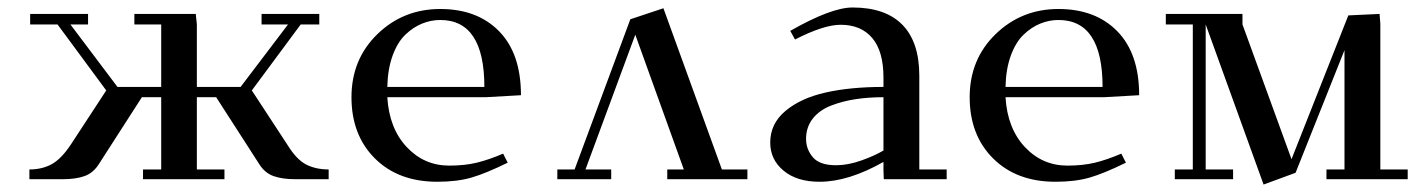

<svg xmlns="http://www.w3.org/2000/svg" viewBox="-20 -476 3779 510"><path d="M58.1 0V-25.9Q91.8 -25.9 117.2 -39.8Q142.6 -53.7 168 -91.8L262.2 -235.8L132.8 -411.1H60.1V-439H213.9V-411.1H167L292 -245.1H408.2V-411.1H336.9V-439H500L502.9 -411.1V-245.1H619.1L745.1 -411.1H674.8V-439H828.1V-411.1H778.8L648.9 -235.8L743.2 -91.8Q767.1 -52.7 792.7 -39.3Q818.4 -25.9 853 -25.9V0H763.2Q730 0 706.5 -8.3Q683.1 -16.6 668 -41L554.2 -217.8H502.9V-25.9H576.2V0H359.9V-25.9H408.2V-217.8H356.9L243.2 -41Q228 -16.6 204.6 -8.3Q181.2 0 147.9 0Z M1149.4 -452.1Q1248 -452.1 1305.9 -392.8Q1363.8 -333.5 1363.8 -223.1L1270.5 -217.8H1008.8Q1013.7 -135.3 1060.1 -85.7Q1106.4 -36.1 1173.3 -36.1Q1214.4 -36.1 1246.6 -43.9Q1278.8 -51.8 1316.4 -67.9L1328.6 -43.9Q1270 -15.1 1231.9 -4.2Q1193.8 6.8 1141.6 6.8Q1038.1 6.8 975.8 -55.2Q913.6 -117.2 913.6 -217.8Q913.6 -318.4 982.4 -385.3Q1051.3 -452.1 1149.4 -452.1ZM1008.8 -245.1H1266.6Q1266.6 -422.9 1149.4 -422.9Q1124.5 -422.9 1101.1 -413.3Q1077.6 -403.8 1056.9 -384Q1036.1 -364.3 1022.9 -328.4Q1009.8 -292.5 1008.8 -245.1Z M1460.4 0V-25.9H1506.3L1654.3 -424.8L1742.2 -454.1L1897.5 -25.9H1965.3V0H1752.4V-25.9H1796.4L1667.5 -383.8L1535.2 -25.9H1603.5V0Z M2025.9 -97.2Q2025.9 -147.5 2066.4 -181.4Q2106.9 -215.3 2172.9 -230.2Q2238.8 -245.1 2326.7 -245.1V-270Q2326.7 -339.8 2296.9 -375Q2267.1 -410.2 2212.9 -410.2Q2168 -410.2 2091.8 -371.1L2079.1 -394Q2188 -456.1 2244.6 -456.1Q2332 -456.1 2377 -410.2Q2421.9 -364.3 2421.9 -274.9V-25.9H2494.6V0H2327.6L2326.7 -23.9V-45.9Q2233.9 6.8 2156.7 6.8Q2096.7 6.8 2061.3 -22.7Q2025.9 -52.2 2025.9 -97.2ZM2121.1 -106.9Q2121.1 -79.6 2139.2 -58.3Q2157.2 -37.1 2200.7 -37.1Q2232.4 -37.1 2267.6 -49.6Q2302.7 -62 2326.7 -76.2V-217.8Q2287.1 -217.8 2252.9 -212.6Q2218.8 -207.5 2187.7 -195.6Q2156.7 -183.6 2138.9 -160.9Q2121.1 -138.2 2121.1 -106.9Z M2791.5 -452.1Q2890.1 -452.1 2948 -392.8Q3005.9 -333.5 3005.9 -223.1L2912.6 -217.8H2650.9Q2655.8 -135.3 2702.1 -85.7Q2748.5 -36.1 2815.4 -36.1Q2856.4 -36.1 2888.7 -43.9Q2920.9 -51.8 2958.5 -67.9L2970.7 -43.9Q2912.1 -15.1 2874 -4.2Q2835.9 6.8 2783.7 6.8Q2680.2 6.8 2617.9 -55.2Q2555.7 -117.2 2555.7 -217.8Q2555.7 -318.4 2624.5 -385.3Q2693.4 -452.1 2791.5 -452.1ZM2650.9 -245.1H2908.7Q2908.7 -422.9 2791.5 -422.9Q2766.6 -422.9 2743.2 -413.3Q2719.7 -403.8 2699 -384Q2678.2 -364.3 2665 -328.4Q2651.9 -292.5 2650.9 -245.1Z M3076.7 -411.1V-439H3280.3V-411.1L3410.6 -53.2L3561.5 -435.1L3644.5 -439L3646.5 -413.1V-25.9H3719.2V0H3503.4V-25.9H3551.3V-342.8L3421.4 -17.1L3336.4 14.2L3182.6 -411.1V-25.9H3255.4V0H3100.6V-25.9H3148.4V-411.1Z"/></svg>

Font: Dehuti
Style: Bold
Weight: 700
Version: Version 1.2